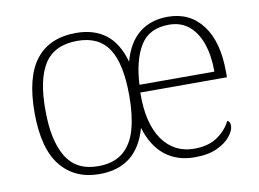

<svg xmlns="http://www.w3.org/2000/svg" viewBox="-65 -638 1001 742"><g transform="rotate(-10 436.0 -266.5)"><path d="M270 10Q173 10 118 -58Q63 -126 63 -267Q63 -407 116.5 -475Q170 -543 274 -543Q344 -543 390 -508Q436 -473 457 -398Q477 -471 522 -507Q567 -543 634 -543Q720 -543 769.5 -478Q819 -413 819 -294V-273H479Q478 -211 489.5 -164.5Q501 -118 523.5 -86.5Q546 -55 577 -39Q608 -23 647 -23Q703 -23 738.5 -47.5Q774 -72 791 -107Q797 -104 799.5 -99Q802 -94 802 -86Q802 -68 784.5 -45.5Q767 -23 732 -6.5Q697 10 644 10Q574 10 527 -27.5Q480 -65 458 -138Q437 -63 390 -26.5Q343 10 270 10ZM270 -21Q331 -21 367.5 -51Q404 -81 419.5 -136.5Q435 -192 435 -268Q435 -394 396.5 -453Q358 -512 274 -512Q184 -512 144.5 -451Q105 -390 106 -267Q106 -150 145 -85.5Q184 -21 270 -21ZM775 -303Q775 -366 759 -412.5Q743 -459 711.5 -485.5Q680 -512 633 -512Q555 -512 520.5 -455.5Q486 -399 481 -303Z"/></g></svg>

Font: Noto Serif Thai ExtraLight
Style: Regular
Weight: 250
Version: Version 2.001